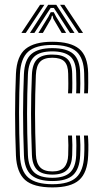

<svg xmlns="http://www.w3.org/2000/svg" viewBox="-20 -784 434 811"><path d="M201.5 7.6Q121.3 7.6 85.9 -23.9Q50.6 -55.5 47.3 -127.1Q45.4 -171.2 44.6 -215.4Q43.7 -259.6 43.7 -303.2Q43.7 -346.8 44.6 -389.2Q45.4 -431.6 47.3 -472.3Q50.9 -547.6 88.3 -577.6Q125.7 -607.6 200.7 -607.6Q277.8 -607.6 314.2 -577.8Q350.7 -547.9 352.4 -475.3Q352.7 -457.3 352.7 -434.3Q352.7 -411.3 351.4 -389.9H335.3Q336.4 -407.7 336.3 -429Q336.2 -450.4 335.5 -474.9Q333.9 -538.8 302.6 -566.5Q271.3 -594.1 200.7 -594.1Q130.9 -594.1 99.1 -565.7Q67.4 -537.2 64.2 -471.4Q62.5 -433.8 61.6 -393.3Q60.6 -352.8 60.5 -309.6Q60.4 -266.5 61.4 -220.9Q62.3 -175.2 64.2 -127.2Q67.1 -61.8 99.6 -33.8Q132.1 -5.9 201.5 -5.9Q270.7 -5.9 301.7 -34.2Q332.7 -62.6 335.5 -126.9Q336.8 -151.5 336.4 -172.5Q336 -193.6 334.5 -211.5H351.4Q352.9 -194.1 353.3 -172.8Q353.6 -151.5 352.4 -126.3Q349.3 -54.6 314.3 -23.5Q279.2 7.6 201.5 7.6ZM201.5 -19.3Q141.4 -19.3 112.5 -44.4Q83.5 -69.5 81.1 -128Q79.2 -175.9 78.3 -220.5Q77.4 -265.2 77.4 -307.4Q77.5 -349.6 78.4 -390.1Q79.4 -430.7 81 -470.3Q83.7 -531.3 112.7 -556Q141.8 -580.7 200.7 -580.7Q261.5 -580.7 289.4 -556.5Q317.4 -532.2 318.6 -474.3Q319.2 -451.3 319.3 -430.7Q319.3 -410.1 318.2 -389.9H301.6Q302.7 -408 302.5 -429.5Q302.4 -451.1 301.8 -474Q300.8 -525.6 276.1 -546.3Q251.3 -567 200.7 -567Q148 -567 124.2 -544.3Q100.4 -521.6 97.9 -469.5Q96.2 -428.1 95.3 -387.3Q94.4 -346.6 94.3 -304.9Q94.2 -263.2 95.2 -219.7Q96.1 -176.1 97.9 -129.2Q100.1 -78.7 124.4 -55.8Q148.6 -33 201.5 -33Q252 -33 275.8 -55.3Q299.6 -77.7 301.8 -127.6Q302.8 -149.3 302.6 -169.9Q302.5 -190.6 300.9 -211.5H317.7Q319.1 -191.9 319.5 -172.2Q319.8 -152.5 318.6 -127.2Q316.2 -70.7 289 -45Q261.7 -19.3 201.5 -19.3ZM201.5 -46.5Q156.8 -46.5 136.7 -66.8Q116.6 -87.2 114.8 -129.8Q112.9 -177.8 112 -220.7Q111.1 -263.6 111.1 -304.1Q111.1 -344.5 112 -385.1Q112.9 -425.7 114.8 -469.2Q116.9 -514.4 136.9 -534Q156.9 -553.5 200.7 -553.5Q244.3 -553.5 264.2 -535.2Q284.1 -516.9 284.9 -472.9Q285.3 -455.9 285.5 -433.6Q285.8 -411.2 284.3 -389.9H267.4Q268.8 -411.4 268.6 -431.7Q268.4 -451.9 268 -472.7Q267.5 -508.7 251.9 -524.4Q236.2 -540.1 200.7 -540.1Q165.6 -540.1 149.4 -523.2Q133.2 -506.4 131.5 -466.9Q129.8 -425.7 128.9 -385.7Q128 -345.8 128 -305Q128 -264.2 128.9 -221.1Q129.8 -178 131.7 -130.6Q133.1 -94.9 149.5 -77.4Q165.9 -59.9 201.5 -59.9Q235.9 -59.9 251.4 -77.7Q266.9 -95.5 268 -129.1Q268.9 -151 268.8 -170.9Q268.6 -190.9 267.4 -211.5H284.2Q285.4 -192.8 285.7 -171.6Q285.9 -150.5 284.9 -128.6Q283.3 -86.8 263.7 -66.6Q244.2 -46.5 201.5 -46.5ZM70.4 -645 149.3 -763.7H167.4L88.9 -645ZM106.5 -645 183.4 -763.7H217.7L294.6 -645H275.7L223 -727L207.3 -750.6H194.1L178.2 -726.7L125.4 -645ZM142.3 -645 184.7 -713.9 194.2 -732.5H207.1L216.7 -713.9L259.2 -645H240.4L205.4 -704.6L202.1 -717.6H199.3L195.8 -704.6L161.2 -645ZM312.3 -645 233.8 -763.7H251.8L330.7 -645Z"/></svg>

Font: Big Shoulders Inline Text SC Thin
Style: Regular
Weight: 100
Designer: Patric King
Foundry: XO Type Co
Version: Version 2.002